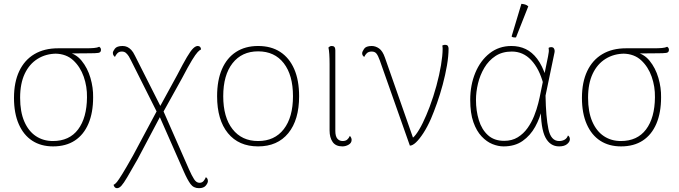

<svg xmlns="http://www.w3.org/2000/svg" viewBox="-20 -752 3544 1002"><path d="M257 12Q194 12 148.5 -17.5Q103 -47 78 -104Q53 -161 53 -241Q53 -323 80.5 -381Q108 -439 159.5 -469.5Q211 -500 283 -500H432Q453 -500 470.5 -501.5Q488 -503 498 -508Q500 -507 503.5 -503Q507 -499 507 -492Q507 -478 493 -476Q479 -474 453 -474L336 -473L276 -472Q220 -472 176.5 -445Q133 -418 109 -367Q85 -316 85 -242Q85 -168 107 -117.5Q129 -67 167.5 -41.5Q206 -16 256 -16Q342 -16 387.5 -76.5Q433 -137 434 -244Q435 -300 417 -351.5Q399 -403 362.5 -437Q326 -471 269 -472L327 -481Q375 -473 406 -435Q437 -397 452 -345.5Q467 -294 466 -244Q466 -164 441.5 -106.5Q417 -49 370.5 -18.5Q324 12 257 12Z M1018 230Q990 230 974 208Q958 186 940 145L807 -157L802 -161L664 -436Q659 -447 652.5 -457.5Q646 -468 637.5 -475.5Q629 -483 616 -483Q601 -483 592.5 -474Q584 -465 580 -455Q576 -458 572.5 -463Q569 -468 569 -476Q569 -484 579.5 -498Q590 -512 620 -512Q633 -512 644 -507Q655 -502 665 -491.5Q675 -481 684 -462L826 -181L828 -183L966 131Q981 165 993 183.5Q1005 202 1021 202Q1035 202 1043 192Q1051 182 1054 173Q1058 174 1061.5 179.5Q1065 185 1065 193Q1065 203 1054 216.5Q1043 230 1018 230ZM591 230Q583 230 578 224Q573 218 573 212Q581 209 590 198Q599 187 618.5 155.5Q638 124 674 60L806 -187L823 -157L698 79Q664 139 644.5 172Q625 205 613.5 217.5Q602 230 591 230ZM829 -162 811 -189 905 -361Q936 -421 955.5 -454Q975 -487 988 -499.5Q1001 -512 1012 -512Q1020 -512 1024.5 -507Q1029 -502 1029 -494Q1022 -491 1011.5 -480Q1001 -469 982 -438Q963 -407 929 -342Z M1327 12Q1226 12 1169.5 -57Q1113 -126 1113 -250Q1113 -333 1138.5 -391.5Q1164 -450 1212 -481Q1260 -512 1327 -512Q1395 -512 1442.5 -481Q1490 -450 1515.5 -391.5Q1541 -333 1541 -250Q1541 -126 1484.5 -57Q1428 12 1327 12ZM1327 -16Q1413 -16 1461 -78Q1509 -140 1509 -250Q1509 -360 1461 -422Q1413 -484 1327 -484Q1242 -484 1193.5 -422Q1145 -360 1145 -250Q1145 -140 1193.5 -78Q1242 -16 1327 -16Z M1767 12Q1732 12 1716 -11Q1700 -34 1700 -71V-417Q1700 -447 1698.5 -469.5Q1697 -492 1694 -504Q1697 -507 1701 -509.5Q1705 -512 1712 -512Q1721 -512 1725.5 -506.5Q1730 -501 1730 -490V-69Q1730 -41 1740.5 -28.5Q1751 -16 1768 -16Q1783 -16 1791.5 -23Q1800 -30 1806 -43Q1811 -37 1813 -32Q1815 -27 1815 -22Q1815 -6 1799.5 3Q1784 12 1767 12Z M2119 8 1962 -437Q1953 -462 1944.5 -472.5Q1936 -483 1920 -483Q1903 -483 1894 -474Q1885 -465 1881 -455Q1877 -457 1873.5 -462Q1870 -467 1870 -474Q1870 -482 1880 -497Q1890 -512 1920 -512Q1940 -512 1958.5 -499Q1977 -486 1989 -451L2139 -23L2118 -26Q2132 -26 2150 -49.5Q2168 -73 2186.5 -111Q2205 -149 2222 -194Q2242 -247 2257.5 -304Q2273 -361 2281.5 -412Q2290 -463 2290 -497Q2290 -502 2289.5 -507.5Q2289 -513 2288 -514Q2290 -515 2293.5 -516.5Q2297 -518 2302 -518Q2315 -518 2318 -511Q2321 -504 2321 -499Q2321 -459 2312.5 -410Q2304 -361 2290.5 -310.5Q2277 -260 2260.5 -213.5Q2244 -167 2229 -132Q2210 -89 2189.5 -57.5Q2169 -26 2151 -9Q2133 8 2119 8Z M2608 12Q2580 12 2550 0Q2520 -12 2493.5 -40Q2467 -68 2450.5 -114.5Q2434 -161 2434 -231Q2434 -308 2460.5 -372Q2487 -436 2535.5 -474Q2584 -512 2649 -512Q2690 -512 2723.5 -496Q2757 -480 2783.5 -445Q2810 -410 2829 -352L2815 -316Q2794 -394 2752 -438.5Q2710 -483 2651 -483Q2601 -483 2565.5 -459.5Q2530 -436 2507.5 -398Q2485 -360 2474.5 -316Q2464 -272 2464 -231Q2464 -174 2479 -125Q2494 -76 2526.5 -46.5Q2559 -17 2611 -17Q2652 -17 2682 -35.5Q2712 -54 2733 -83.5Q2754 -113 2767.5 -147Q2781 -181 2789 -213Q2797 -245 2801 -267L2840 -457Q2843 -473 2844 -481.5Q2845 -490 2843 -502Q2845 -504 2848.5 -505Q2852 -506 2856 -506Q2866 -506 2870 -500.5Q2874 -495 2874.5 -488Q2875 -481 2873 -474L2827 -253Q2829 -141 2842 -78.5Q2855 -16 2898 -16Q2914 -16 2926.5 -23Q2939 -30 2944 -45Q2954 -39 2954 -25Q2954 -12 2939.5 0Q2925 12 2898 12Q2851 12 2826.5 -34.5Q2802 -81 2802 -193L2809 -185Q2798 -136 2773 -90.5Q2748 -45 2707.5 -16.5Q2667 12 2608 12ZM2673 -557Q2669 -556 2660.5 -557Q2652 -558 2650 -562L2701 -732Q2712 -731 2720.5 -728.5Q2729 -726 2737 -719Z M3221 12Q3158 12 3112.5 -17.5Q3067 -47 3042 -104Q3017 -161 3017 -241Q3017 -323 3044.5 -381Q3072 -439 3123.5 -469.5Q3175 -500 3247 -500H3396Q3417 -500 3434.5 -501.5Q3452 -503 3462 -508Q3464 -507 3467.5 -503Q3471 -499 3471 -492Q3471 -478 3457 -476Q3443 -474 3417 -474L3300 -473L3240 -472Q3184 -472 3140.5 -445Q3097 -418 3073 -367Q3049 -316 3049 -242Q3049 -168 3071 -117.5Q3093 -67 3131.5 -41.5Q3170 -16 3220 -16Q3306 -16 3351.5 -76.5Q3397 -137 3398 -244Q3399 -300 3381 -351.5Q3363 -403 3326.5 -437Q3290 -471 3233 -472L3291 -481Q3339 -473 3370 -435Q3401 -397 3416 -345.5Q3431 -294 3430 -244Q3430 -164 3405.5 -106.5Q3381 -49 3334.5 -18.5Q3288 12 3221 12Z"/></svg>

Font: Arima Thin Thin
Style: Regular
Weight: 250
Version: Version 1.100